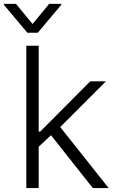

<svg xmlns="http://www.w3.org/2000/svg" viewBox="-51 -961 596 981"><path d="M83.5 0V-727.3H146.7V-288.7H154.5L410.2 -545.5H490.1L256.7 -311.8L504.3 0H423.3L209.5 -270.2L146.7 -211.3V0ZM30.5 -941.4 115.4 -838.4 200.3 -941.4H262.1V-936.4L142 -793.7H88.8L-31.2 -936.4V-941.4Z"/></svg>

Font: Inter Light BETA
Style: Regular
Weight: 300
Designer: Rasmus Andersson
Foundry: rsms
Version: Version 3.011;git-f93a4a705